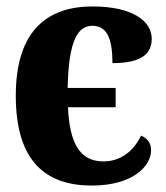

<svg xmlns="http://www.w3.org/2000/svg" viewBox="-20 -566 515 596"><path d="M265 10C392 10 449 -50 449 -100C449 -122 437 -137 418 -145C394 -96 354 -65 301 -65C228 -65 196 -121 191 -233H339V-293H190C193 -444 223 -486 267 -486C316 -486 329 -438 329 -370C425 -370 451 -403 451 -446C451 -500 392 -546 267 -546C134 -546 29 -478 29 -269C29 -63 124 10 265 10Z"/></svg>

Font: Noto Serif Condensed ExtraBold
Style: Regular
Weight: 800
Width: 3
Designer: Monotype Design Team
Foundry: Monotype Imaging Inc.
Version: Version 2.013